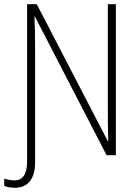

<svg xmlns="http://www.w3.org/2000/svg" viewBox="-38 -734 658 908"><path d="M34 154C90 154 128 115 128 35V-503C128 -562 127 -607 125 -656H127L466 0H510V-714H472V-220C472 -175 472 -120 474 -66H472L136 -714H90V31C90 89 70 119 31 119C15 119 -3 116 -18 110V145C-5 151 11 154 34 154Z"/></svg>

Font: Noto Sans Mono ExtraLight
Style: Regular
Weight: 200
Designer: Monotype Design Team
Foundry: Monotype Imaging Inc.
Version: Version 2.014